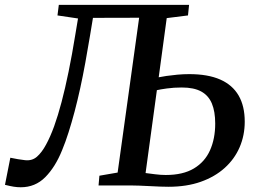

<svg xmlns="http://www.w3.org/2000/svg" viewBox="-52 -763 1054 790"><path d="M33.5 7.5Q18.5 7.5 4.5 5.2Q-9.5 3 -31.5 -2.5L-9.5 -114Q6.5 -110.5 22 -108Q37.5 -105.5 50.5 -104Q79.5 -100.5 99.8 -118Q120 -135.5 137.5 -168Q155 -200 170.8 -243.5Q186.5 -287 201.2 -342.8Q216 -398.5 230.2 -468Q244.5 -537.5 258 -621L269 -687L184.5 -699.5L190 -743H726L721.5 -699.5L634 -688.5L601 -445Q612 -447.5 632.8 -450.5Q653.5 -453.5 678.2 -455.8Q703 -458 726.5 -458Q803.5 -458 854 -435.8Q904.5 -413.5 929.8 -370Q955 -326.5 955 -262.5Q955 -206 934 -157.2Q913 -108.5 872.5 -72Q832 -35.5 774 -15Q716 5.5 641.5 5.5Q628 5.5 607.5 4.8Q587 4 564.2 2.8Q541.5 1.5 520.5 0.8Q499.5 0 484.5 0H353.5L357 -40L432 -53L520.5 -690L330.5 -689.5L318.5 -617Q309 -559.5 299 -504.8Q289 -450 278 -399.8Q267 -349.5 255 -304.2Q243 -259 230.2 -218.8Q217.5 -178.5 203.5 -145Q175.5 -75.5 134.2 -34Q93 7.5 33.5 7.5ZM630 -43Q701 -43 746 -70Q791 -97 812.2 -144.8Q833.5 -192.5 833.5 -254.5Q833.5 -304 819.8 -337Q806 -370 776 -386.5Q746 -403 696 -403Q663 -403 634.5 -399Q606 -395 593.5 -392L547 -51Q562.5 -49 586 -46Q609.5 -43 630 -43Z"/></svg>

Font: Merriweather 28pt Medium
Style: Italic
Weight: 500
Italic angle: -7.8°
Version: Version 2.101